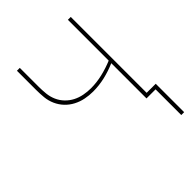

<svg xmlns="http://www.w3.org/2000/svg" viewBox="-199 -624 898 898"><g transform="rotate(-45 250.0 -175.0)"><path d="M469 170V0H409V-233Q372 -217 333.5 -208Q295 -199 255 -199Q230 -199 204.5 -204Q179 -209 156 -221Q133 -233 115.5 -251.5Q98 -270 87.5 -293.5Q77 -317 74.5 -342.5Q72 -368 72 -394V-520H91V-394Q91 -371 93.5 -347.5Q96 -324 105.5 -302.5Q115 -281 131.5 -264Q148 -247 168.5 -236.5Q189 -226 212.5 -221.5Q236 -217 259 -217Q297 -217 335 -226Q373 -235 409 -250V-520H428V-18H488V170Z"/></g></svg>

Font: Iosevka SS18 Thin
Style: Regular
Weight: 100
Monospace: yes
Designer: Belleve Invis
Foundry: Belleve Invis
Version: Version 25.1.1; ttfautohint (v1.8.4)